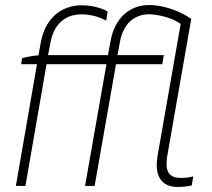

<svg xmlns="http://www.w3.org/2000/svg" viewBox="-20 -739 842 763"><path d="M68 -508 64 -484H127L43 0H81L165 -484H403L318 0H356L441 -484H625L631 -520H447L456 -569C469 -648 518 -686 582 -682C628 -678 672 -663 698 -644L606 -119C593 -38 622 4 686 4C705 4 722 2 742 -2L748 -38C730 -33 713 -32 698 -32C644 -32 636 -68 645 -121L740 -664C703 -690 637 -719 573 -719C495 -719 435 -667 419 -574L409 -520H171L180 -567C193 -642 238 -682 304 -682C340 -682 375 -672 402 -657L408 -693C384 -708 342 -718 306 -718C221 -718 159 -664 142 -570L133 -519C113 -518 87 -513 68 -508Z"/></svg>

Font: Fixel Display ExtraLight
Style: Italic
Weight: 200
Italic angle: -10°
Designer: AlfaBravo + MacPaw
Foundry: Kyrylo Tkachov, Marchela Mozhyna, Serhii Makarenko, Maria Weinstein, Zakhar Kryvoshyya
Version: Version 1.210;Glyphs 3.2 (3217)